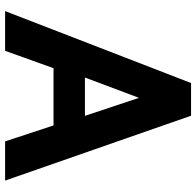

<svg xmlns="http://www.w3.org/2000/svg" viewBox="-28 -722 751 734"><g transform="rotate(90 347.0 -355.5)"><path d="M354.5 -511.7 423.3 -305.2H276.9ZM460 -185.1 521 0H670.9L422.9 -710.9H297.9L22.9 0H174.8L241.2 -185.1Z"/></g></svg>

Font: Tuffy
Style: Bold
Weight: 700
Designer: Thatcher Ulrich, Karoly Barta, Michael Everson
Version: Version 001.270